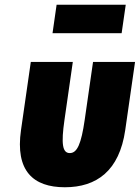

<svg xmlns="http://www.w3.org/2000/svg" viewBox="-20 -774 589 809"><path d="M218.5 -754 201.3 -634H492.5L509.8 -754ZM109.8 -513 68.5 -226C43.7 -54 119.7 15 253.3 15C386.9 15 482.9 -54 507.7 -226L549 -513H372L336.9 -269C322.3 -168 305.3 -129 274.1 -129C242.9 -129 237.1 -168 251.7 -269L286.8 -513Z"/></svg>

Font: Blink
Style: Obl
Weight: 400
Designer: Mew Too
Foundry: Cannot Into Space Fonts
Version: Version 001.000